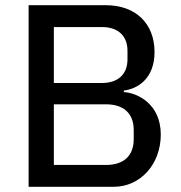

<svg xmlns="http://www.w3.org/2000/svg" viewBox="-20 -718 697 738"><path d="M90 0H417C520 0 598 -87 598 -201C598 -318 509 -361 456 -364V-370C507 -376 574 -414 574 -518C574 -627 502 -698 387 -698H90ZM187 -317H388C454 -317 494 -283 494 -218V-183C494 -118 454 -84 388 -84H187ZM187 -614H372C433 -614 470 -581 470 -523V-490C470 -432 433 -399 372 -399H187Z"/></svg>

Font: IBM Plex Devanagari Text
Style: Regular
Weight: 450
Designer: Mike Abbink, Paul van der Laan, Pieter van Rosmalen, Erin McLaughlin
Foundry: Bold Monday
Version: Version 1.0